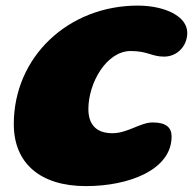

<svg xmlns="http://www.w3.org/2000/svg" viewBox="-20 -612 672 668"><path d="M279 35.5C430.5 35.5 577 -22 577 -137C577 -167.5 559 -186 511 -186C468.5 -186 423.5 -148.5 371.5 -148.5C310 -148.5 287.5 -184 287.5 -232.5C287.5 -323 350 -434.5 435 -434.5C493.5 -434.5 508 -415 550.5 -415C597 -415 631.5 -452 631.5 -498C631.5 -556 552.5 -592.5 459 -592.5C219 -592.5 28 -415.5 28 -180C28 -44.5 119.5 35.5 279 35.5Z"/></svg>

Font: Gluten
Style: Bold Italic
Weight: 700
Italic angle: -13°
Designer: Tyler Finck
Foundry: Etcetera Type Company
Version: Version 0.920